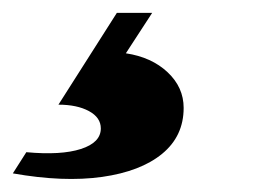

<svg xmlns="http://www.w3.org/2000/svg" viewBox="-100 -28 433 299"><path d="M-80 242 -59 209Q-5 214 26 204Q57 194 57 172Q57 155 38.5 145Q20 135 -9 135L82 -8H137L96 55Q136 61 161 84.5Q186 108 186 140Q186 184 152.5 211.5Q119 239 59 247.5Q-1 256 -80 242Z"/></svg>

Font: Platypi
Style: Bold Italic
Weight: 700
Italic angle: -13°
Designer: David Sargent
Foundry: Bolt Cutter Type
Version: Version 1.200; ttfautohint (v1.8.4.7-5d5b)